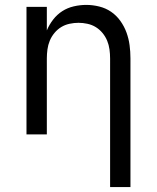

<svg xmlns="http://www.w3.org/2000/svg" viewBox="-20 -548 640 783"><path d="M429 215V-310Q429 -328 426.5 -346.5Q424 -365 417 -382Q410 -399 398 -413.5Q386 -428 370.5 -437.5Q355 -447 336.5 -451Q318 -455 300 -455Q282 -455 263.5 -451Q245 -447 229.5 -437.5Q214 -428 202 -413.5Q190 -399 183 -382Q176 -365 173.5 -346.5Q171 -328 171 -310V0H88V-520H171V-424Q181 -448 197 -468.5Q213 -489 234 -502.5Q255 -516 280.5 -522Q306 -528 332 -528Q358 -528 384.5 -521.5Q411 -515 433 -500Q455 -485 471 -462.5Q487 -440 496 -415Q505 -390 508.5 -363.5Q512 -337 512 -310V215Z"/></svg>

Font: Iosevka Fixed Extended
Style: Regular
Weight: 400
Width: 7
Monospace: yes
Designer: Belleve Invis
Foundry: Belleve Invis
Version: Version 24.1.1; ttfautohint (v1.8.4)